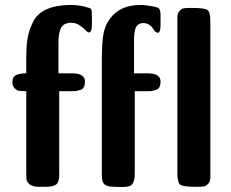

<svg xmlns="http://www.w3.org/2000/svg" viewBox="-20 -755 931 775"><path d="M30 -422Q30 -445 45 -452Q60 -459 86 -459V-521Q86 -569 91.5 -601.5Q97 -634 113.5 -667Q130 -700 167 -717Q204 -734 261 -735Q306 -735 336 -724Q349 -722 350 -713Q351 -710 351 -679V-655Q351 -624 338 -624Q334 -624 325 -633.5Q316 -643 301 -653Q286 -663 267 -663Q238 -663 227 -643.5Q216 -624 216 -584V-459H271Q323 -459 323 -426Q323 -412 318.5 -403.5Q314 -395 304.5 -392Q295 -389 289 -388Q283 -387 272 -387H219V-50Q219 -21 207.5 -11Q196 -1 166 -1H136Q97 -1 87 -29Q86 -33 86 -68V-387Q56 -387 49 -391Q30 -402 30 -422ZM628 -426Q628 -412 623.5 -403.5Q619 -395 609.5 -392Q600 -389 594 -388Q588 -387 577 -387H524V-67Q524 -46 523 -37.5Q522 -29 517.5 -18Q513 -7 501.5 -3.5Q490 0 469 0Q468 0 466 0L447 -1Q432 -1 424.5 -2Q417 -3 408 -7Q399 -11 395 -21Q391 -31 391 -48V-508Q391 -588 398.5 -622.5Q406 -657 425 -681Q465 -735 548 -735Q560 -735 566 -734Q572 -733 573 -733Q612 -728 620 -722Q628 -716 628 -696V-654Q628 -624 618 -623Q614 -622 607 -627L592 -647Q577 -662 558 -662Q540 -662 530.5 -647.5Q521 -633 521 -592V-459H576Q628 -459 628 -426ZM696 -689Q697 -702 704 -710Q711 -718 716.5 -720Q722 -722 726 -722Q730 -723 755 -723Q803 -723 816 -715.5Q829 -708 829 -670Q829 -665 829 -660V-35Q828 -22 821 -14Q814 -6 808.5 -4Q803 -2 799 -2Q794 -1 770 -1Q722 -1 709 -8.5Q696 -16 696 -54Q696 -59 696 -64Z"/></svg>

Font: cwTeXHei
Style: Medium
Weight: 500
Version: Version 1.17